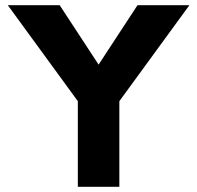

<svg xmlns="http://www.w3.org/2000/svg" viewBox="-20 -720 760 740"><path d="M440 -330V0H280V-330L10 -700H210L360 -471L510 -700H710Z"/></svg>

Font: Goli Bold
Style: Regular
Weight: 700
Designer: jaikishan Patel
Foundry: MagicType
Version: Version 1.000